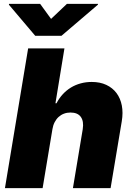

<svg xmlns="http://www.w3.org/2000/svg" viewBox="-20 -979 686 999"><path d="M126.4 -727.3H315.3L268.5 -441.8H274.1Q287.6 -468 306.5 -488.5Q325.3 -508.9 348.7 -523.3Q372.2 -537.6 399.7 -545.1Q427.2 -552.6 457.4 -552.6Q500.7 -552.6 533.2 -537.3Q565.7 -522 586.1 -494.9Q606.5 -467.7 613.8 -430.2Q621.1 -392.8 613.6 -348L555.4 0H359.4L410.5 -306.8Q416.9 -347.7 400.6 -370.6Q384.2 -393.5 346.6 -393.5Q328.5 -393.5 312.9 -387.6Q297.2 -381.7 285 -370.6Q272.7 -359.4 264.4 -343.2Q256 -327.1 252.8 -306.8L201.7 0H5.7ZM27 -958.8H188.9L245.7 -880.7L328.1 -958.8H490.1L489.3 -954.5L299.7 -792.6H163.4L26.3 -954.5Z"/></svg>

Font: Inter P Black
Style: Italic
Weight: 900
Italic angle: -9.40001°
Designer: Rasmus Andersson
Foundry: rsms
Version: Version 3.018;git-588b23468